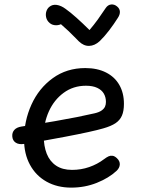

<svg xmlns="http://www.w3.org/2000/svg" viewBox="-20 -832 660 864"><path d="M88.2 -204.8Q88.2 -287.5 121.5 -361.2Q154.8 -434.8 217.4 -480.2Q280 -525.7 364 -525.7Q417.7 -525.7 456.9 -505.9Q496.2 -486.2 516.9 -449.9Q537.7 -413.7 537.7 -365Q537.7 -332.3 528.7 -311.7Q519.7 -291 499.8 -277.6Q479.8 -264.2 444.8 -254.3Q395.3 -239.8 273.3 -216.6Q151.3 -193.3 88.2 -184.3Q64.7 -180.8 50.7 -190.1Q36.7 -199.3 35.3 -217.7Q33.8 -235.3 44.4 -247.3Q55 -259.3 77.3 -262.7Q114.3 -268.2 149.8 -273.9Q185.2 -279.7 227.2 -286.8Q284.2 -296.7 326.1 -305.1Q368 -313.5 406.5 -322.3Q426.2 -327 437.2 -334.8Q448.3 -342.7 452.5 -352.1Q456.7 -361.5 456.7 -373.3Q456.7 -394.5 447.2 -410.8Q437.8 -427 417.7 -436.6Q397.5 -446.2 366.7 -446.2Q309.7 -446.2 266.4 -414.3Q223.2 -382.5 199.9 -330.8Q176.7 -279 176.7 -221.5Q176.7 -174.7 190.3 -140.2Q204 -105.8 232.4 -86.7Q260.8 -67.5 304.3 -67.5Q344.7 -67.5 381.3 -80.2Q418 -92.8 448.3 -115.8Q460.2 -124.8 468.8 -128.6Q477.5 -132.3 486.6 -131Q495.7 -129.7 505.5 -120.7Q519.8 -107.7 519.1 -91.8Q518.3 -75.8 503.5 -62.3Q469.5 -30.8 415.6 -9.2Q361.7 12.3 300.7 12.3Q237.7 12.3 189.6 -14.5Q141.5 -41.3 114.8 -90.6Q88.2 -139.8 88.2 -204.8ZM198.5 -733.2Q209.5 -721 225 -718.9Q240.5 -716.8 254.3 -723Q288.8 -693.3 320.7 -660.3L334.5 -646.2Q356.5 -624.8 381.2 -625.5Q406 -626.2 428 -646.3Q449.2 -666.5 470.8 -694.8Q492.3 -723 510.3 -751.5Q520.2 -766.3 519.5 -779.8Q518.8 -793.2 506.8 -803Q494.7 -813.2 480.1 -811.8Q465.5 -810.3 455.8 -796Q438 -769 420.1 -744.2Q402.2 -719.5 382.7 -696.8Q352.2 -727.2 324.2 -752.2Q296.2 -777.2 275.2 -792Q255 -807 235.5 -809.9Q216 -812.8 201.8 -801Q192.8 -793.5 188.8 -781.5Q184.8 -769.5 187.2 -756.4Q189.5 -743.3 198.5 -733.2Z"/></svg>

Font: Monaspace Radon Var
Style: Regular
Weight: 400
Designer: Riley Cran and the Lettermatic Team
Version: Version 1.000 (Monaspace Radon Var)